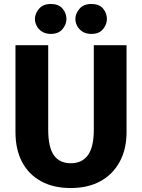

<svg xmlns="http://www.w3.org/2000/svg" viewBox="-20 -928 715 968"><path d="M223 -700V-275Q223 -186 251.5 -145.5Q280 -105 337 -105Q394 -105 423.5 -146Q453 -187 453 -275V-700H618V-262Q618 -176 583.5 -112.5Q549 -49 486.5 -14.5Q424 20 336 20Q249 20 186.5 -14.5Q124 -49 91 -112Q58 -175 58 -262V-700ZM156 -832Q156 -859 176.5 -883.5Q197 -908 236 -908Q275 -908 295 -885Q315 -862 315 -832Q315 -805 295 -781Q275 -757 236 -757Q210 -757 192 -768.5Q174 -780 165 -797.5Q156 -815 156 -832ZM360 -832Q360 -859 380.5 -883.5Q401 -908 441 -908Q480 -908 499.5 -885Q519 -862 519 -832Q519 -805 499.5 -781Q480 -757 441 -757Q414 -757 396 -768.5Q378 -780 369 -797.5Q360 -815 360 -832Z"/></svg>

Font: Moderustic
Style: Bold
Weight: 700
Designer: Tural Alisoy
Foundry: TAFT Foundry
Version: Version 2.120